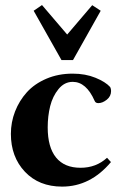

<svg xmlns="http://www.w3.org/2000/svg" viewBox="-20 -709 465 741"><path d="M217.3 -477.1 109.9 -667.5 142.1 -689.5 239.3 -575.7 335.9 -689 368.7 -667.5 261.7 -477.1ZM219.7 11.2Q130.4 11.2 76.2 -46.1Q22 -103.5 22 -192.4Q22 -237.3 38.1 -278.8Q54.2 -320.3 83.7 -353Q113.3 -385.7 159.2 -405.3Q205.1 -424.8 260.3 -424.8Q309.6 -424.8 348.4 -408.9Q387.2 -393.1 405.3 -373Q408.7 -366.2 408.7 -357.9Q408.7 -337.4 392.1 -324.2Q375.5 -311 359.4 -311Q348.6 -311 345.2 -319.8Q313 -393.1 260.7 -393.1Q228.5 -393.1 205.8 -365.2Q183.1 -337.4 173.6 -299.1Q164.1 -260.7 164.1 -217.3Q164.1 -140.6 196.3 -101.1Q228.5 -61.5 291 -61.5Q351.1 -61.5 393.1 -100.1L408.2 -83.5Q328.6 11.2 219.7 11.2Z"/></svg>

Font: Elstob 18pt
Style: Bold
Weight: 700
Designer: Peter S. Baker
Version: Version 1.015